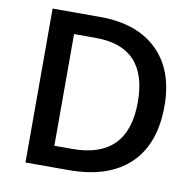

<svg xmlns="http://www.w3.org/2000/svg" viewBox="-80 -795 893 877"><g transform="rotate(10 367.0 -357.0)"><path d="M674.8 -363.8Q674.8 -187 576.7 -93.5Q478.5 0 293.9 0H94.2V-713.9H314.9Q485.4 -713.9 580.1 -622.1Q674.8 -530.3 674.8 -363.8ZM551.8 -359.9Q551.8 -616.2 312 -616.2H210.9V-98.1H293.9Q551.8 -98.1 551.8 -359.9Z"/></g></svg>

Font: f1_25643          
Style: Regular
Weight: 600
Foundry: Ascender Corporation
Version: Version 1.10